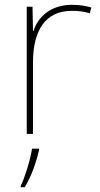

<svg xmlns="http://www.w3.org/2000/svg" viewBox="-20 -556 415 797"><path d="M278 -536C193 -536 138 -488 119 -427H117L115 -528H91V0H117V-297C117 -428 167 -511 278 -511C308 -511 328 -508 353 -501L359 -525C335 -532 310 -536 278 -536ZM142 67V61H113C107 104 82 185 66 215V221H83C111 174 130 119 142 67Z"/></svg>

Font: Noto Sans Malayalam Thin
Style: Regular
Weight: 100
Designer: Jelle Bosma - Monotype Design Team
Foundry: Monotype Imaging Inc.
Version: Version 2.104